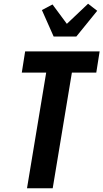

<svg xmlns="http://www.w3.org/2000/svg" viewBox="-20 -1011 555 1031"><path d="M125 0 228 -621H97L115 -735H515L497 -621H366L263 0ZM268 -815 205 -957 262 -987 339 -883 453 -991 502 -953 390 -815Z"/></svg>

Font: Iosevka Curly Heavy
Style: Italic
Weight: 900
Italic angle: -9°
Monospace: yes
Designer: Belleve Invis
Foundry: Belleve Invis
Version: Version 22.1.2; ttfautohint (v1.8.4)